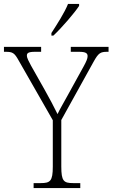

<svg xmlns="http://www.w3.org/2000/svg" viewBox="-29 -951 569 971"><path d="M231 -784V-771H241C284 -811 348 -886 371 -921V-931H315C297 -886 260 -829 231 -784ZM141 0H377V-25H341C293 -25 281 -35 281 -109V-344L445 -640C469 -683 479 -689 513 -689H520V-714H329V-689H371C406 -689 414 -681 414 -667C414 -655 408 -641 395 -617L314 -470C291 -428 272 -396 262 -374C243 -412 222 -453 198 -495L128 -619C117 -640 107 -657 107 -670C107 -681 112 -689 147 -689H179V-714H-9V-689H-1C35 -689 44 -684 66 -644L238 -343V-108C238 -35 225 -25 177 -25H141Z"/></svg>

Font: Noto Serif Sinhala SemiCondensed ExtraLight
Style: Regular
Weight: 200
Width: 4
Designer: Jelle Bosma - Monotype Design Team
Foundry: Monotype Imaging Inc.
Version: Version 2.007